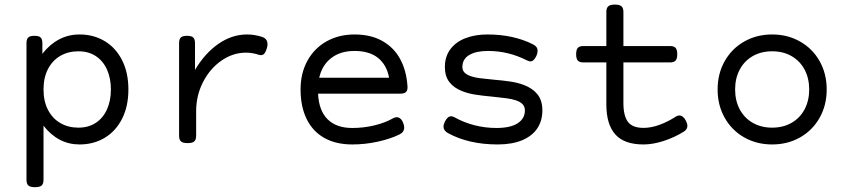

<svg xmlns="http://www.w3.org/2000/svg" viewBox="-20 -610 3638 825"><path d="M531.7 -225.6Q531.7 -153.3 504.6 -99.9Q477.5 -46.4 429.9 -17.8Q382.3 10.7 321.8 10.7Q230 10.7 167 -69.8V162.6Q167 179.7 158.9 187Q150.9 194.3 130.9 194.3H129.9Q109.9 194.3 101.8 187Q93.8 179.7 93.8 162.6V-424.3Q93.8 -441.4 101.1 -448.7Q108.4 -456.1 127.4 -456.1H128.4Q147.5 -456.1 154.8 -448.7Q162.1 -441.4 162.1 -424.3V-378.9Q192.9 -418.9 233.4 -440.4Q273.9 -461.9 321.8 -461.9Q382.3 -461.9 429.9 -433.3Q477.5 -404.8 504.6 -351.3Q531.7 -297.9 531.7 -225.6ZM167 -225.6Q167 -174.8 186.3 -137.7Q205.6 -100.6 239.5 -81.1Q273.4 -61.5 316.9 -61.5Q360.4 -61.5 391.8 -82.3Q423.3 -103 439.9 -140.4Q456.5 -177.7 456.5 -225.6Q456.5 -273.4 439.9 -310.8Q423.3 -348.1 391.8 -368.9Q360.4 -389.6 316.9 -389.6Q273.4 -389.6 239.5 -370.1Q205.6 -350.6 186.3 -313.5Q167 -276.4 167 -225.6Z M1105.5 -451.7Q1129.4 -443.8 1129.4 -420.4Q1129.4 -412.6 1127.4 -405.3Q1123 -389.2 1116.9 -381.1Q1110.8 -373 1101.6 -373Q1096.2 -373 1090.8 -375Q1063.5 -383.8 1037.1 -383.8Q981 -383.8 931.6 -349.6Q882.3 -315.4 852.5 -257.6Q822.8 -199.7 822.8 -131.8V-26.9Q822.8 -9.8 814.7 -2.4Q806.6 4.9 786.6 4.9H785.6Q765.6 4.9 757.6 -2.4Q749.5 -9.8 749.5 -26.9V-424.3Q749.5 -441.4 756.8 -448.7Q764.2 -456.1 783.2 -456.1H784.2Q803.2 -456.1 810.5 -448.7Q817.9 -441.4 817.9 -424.3V-309.6Q860.4 -381.3 918.5 -421.6Q976.6 -461.9 1041.5 -461.9Q1073.2 -461.9 1105.5 -451.7Z M1731 -237.8Q1731.9 -221.7 1724.4 -214.6Q1716.8 -207.5 1700.2 -207.5H1346.7Q1350.1 -134.8 1387.7 -97.4Q1425.3 -60.1 1493.7 -60.1Q1542.5 -60.1 1589.1 -71.3Q1635.7 -82.5 1669.4 -102.1Q1677.7 -106.4 1684.6 -106.4Q1693.8 -106.4 1701.4 -99.4Q1709 -92.3 1713.4 -79.1Q1716.8 -70.3 1716.8 -61.5Q1716.8 -42 1695.3 -31.7Q1655.8 -12.7 1602.1 -1Q1548.3 10.7 1493.7 10.7Q1422.9 10.7 1373 -17.6Q1323.2 -45.9 1297.4 -99.1Q1271.5 -152.3 1271.5 -225.6Q1271.5 -295.4 1301 -349.1Q1330.6 -402.8 1383.3 -432.4Q1436 -461.9 1503.4 -461.9Q1574.2 -461.9 1624 -433.3Q1673.8 -404.8 1700.4 -354.5Q1727.1 -304.2 1731 -237.8ZM1351.6 -275.9H1651.9Q1641.6 -331.5 1604.2 -361.3Q1566.9 -391.1 1503.4 -391.1Q1442.9 -391.1 1403.3 -360.6Q1363.8 -330.1 1351.6 -275.9Z M1904.8 -38.1Q1885.7 -48.8 1885.7 -65.9Q1885.7 -75.2 1891.6 -87.4Q1903.3 -110.4 1918 -110.4Q1925.3 -110.4 1933.1 -106Q1973.1 -83.5 2019 -71.8Q2064.9 -60.1 2113.3 -60.1Q2173.3 -60.1 2204.3 -80.3Q2235.4 -100.6 2235.4 -135.3Q2235.4 -151.9 2225.3 -162.4Q2215.3 -172.9 2195.8 -179.2Q2179.2 -184.6 2156.7 -187.7Q2134.3 -190.9 2099.1 -194.3Q2051.3 -198.7 2021 -203.6Q1990.7 -208.5 1964.8 -218.8Q1930.2 -232.4 1910.9 -257.3Q1891.6 -282.2 1891.6 -322.3Q1891.6 -367.2 1915.3 -398.7Q1939 -430.2 1980.2 -446Q2021.5 -461.9 2074.2 -461.9Q2186 -461.9 2270.5 -419.4Q2290 -409.7 2290 -391.6Q2290 -381.8 2285.2 -370.6Q2273.9 -346.2 2258.8 -346.2Q2253.9 -346.2 2244.1 -350.6Q2164.6 -391.1 2077.1 -391.1Q2025.4 -391.1 1996.1 -373.5Q1966.8 -356 1966.8 -322.3Q1966.8 -307.1 1976.6 -297.6Q1986.3 -288.1 2004.4 -282.2Q2020.5 -276.9 2040.5 -274.2Q2060.5 -271.5 2097.2 -268.1Q2142.6 -264.2 2173.3 -259.5Q2204.1 -254.9 2230.5 -245.1Q2268.1 -231 2289.3 -204.8Q2310.5 -178.7 2310.5 -135.3Q2310.5 -91.3 2288.6 -58.3Q2266.6 -25.4 2223.4 -7.3Q2180.2 10.7 2118.2 10.7Q1994.1 10.7 1904.8 -38.1Z M2933.6 -69.3Q2933.6 -53.7 2917.5 -43.9Q2879.4 -20 2832.5 -4.6Q2785.6 10.7 2745.1 10.7Q2662.1 10.7 2623.8 -32.5Q2585.4 -75.7 2585.4 -161.6V-341.8H2486.3Q2469.7 -341.8 2462.6 -349.9Q2455.6 -357.9 2455.6 -377Q2455.6 -396 2462.6 -404.1Q2469.7 -412.1 2486.3 -412.1H2585.4V-558.6Q2585.4 -575.7 2593.8 -583Q2602.1 -590.3 2622.1 -590.3Q2642.1 -590.3 2650.4 -583Q2658.7 -575.7 2658.7 -558.6V-412.1H2859.4Q2876 -412.1 2883.1 -404.1Q2890.1 -396 2890.1 -377Q2890.1 -357.9 2883.1 -349.9Q2876 -341.8 2859.4 -341.8H2658.7V-168Q2658.7 -112.3 2678.2 -86.4Q2697.8 -60.5 2745.1 -60.5Q2777.8 -60.5 2814 -73.7Q2850.1 -86.9 2883.8 -108.9Q2890.6 -113.8 2898.9 -113.8Q2915.5 -113.8 2927.2 -91.3Q2933.6 -78.6 2933.6 -69.3Z M3532.2 -225.6Q3532.2 -157.7 3501.7 -103.8Q3471.2 -49.8 3417.7 -19.5Q3364.3 10.7 3297.9 10.7Q3231.4 10.7 3178 -19.5Q3124.5 -49.8 3094 -103.8Q3063.5 -157.7 3063.5 -225.6Q3063.5 -293.5 3094 -347.4Q3124.5 -401.4 3178 -431.6Q3231.4 -461.9 3297.9 -461.9Q3364.3 -461.9 3417.7 -431.6Q3471.2 -401.4 3501.7 -347.4Q3532.2 -293.5 3532.2 -225.6ZM3138.7 -225.6Q3138.7 -177.7 3158.4 -140.4Q3178.2 -103 3214.4 -82.3Q3250.5 -61.5 3297.9 -61.5Q3345.2 -61.5 3381.3 -82.3Q3417.5 -103 3437.3 -140.4Q3457 -177.7 3457 -225.6Q3457 -273.4 3437.3 -310.8Q3417.5 -348.1 3381.3 -368.9Q3345.2 -389.6 3297.9 -389.6Q3250.5 -389.6 3214.4 -368.9Q3178.2 -348.1 3158.4 -310.8Q3138.7 -273.4 3138.7 -225.6Z"/></svg>

Font: Courier Prime Code
Style: Regular
Weight: 400
Designer: Alan Dague-Greene
Foundry: Quote-Unquote Apps
Version: Version 3.0318